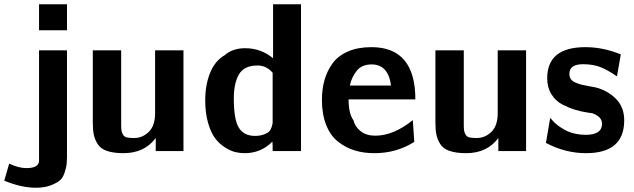

<svg xmlns="http://www.w3.org/2000/svg" viewBox="-97 -708 2973 900"><path d="M-77 139 -54 59Q-9 80 26 80Q86 80 86 45V-472H217V27Q216 51 215.5 60.5Q215 70 207.5 96Q200 122 186.5 135Q173 148 143 160Q113 172 71 172Q3 172 -77 139ZM86 -566V-688H217V-566Z M338 -134V-472H471V-125Q471 -104 472.5 -95.5Q474 -87 479.5 -77Q485 -67 497 -64Q509 -61 531 -61Q571 -61 600.5 -90Q630 -119 630 -177V-472H763V0H633V-61Q580 10 482 10Q435 10 404.5 -0.5Q374 -11 360.5 -33Q347 -55 342.5 -77.5Q338 -100 338 -134Z M865 -238Q865 -310 888 -367Q911 -424 959 -451H958Q995 -482 1052 -482Q1126 -482 1183 -435V-688H1314V0H1181V-23Q1181 -26 1180.5 -33Q1180 -40 1180 -44Q1126 10 1050 10Q1028 10 1006.5 5Q985 0 958.5 -16.5Q932 -33 912 -59Q892 -85 878.5 -131.5Q865 -178 865 -238ZM999 -246Q999 -148 1022.5 -109.5Q1046 -71 1098 -71Q1122 -71 1139.5 -77.5Q1157 -84 1164.5 -91.5Q1172 -99 1176.5 -113Q1181 -127 1181 -133Q1181 -139 1181 -151V-367Q1152 -401 1110 -401Q1048 -401 1023.5 -360Q999 -319 999 -246Z M1412 -240Q1412 -290 1424 -332.5Q1436 -375 1461.5 -410.5Q1487 -446 1533.5 -466.5Q1580 -487 1644 -487Q1850 -487 1850 -242H1537Q1537 -175 1560 -144Q1567 -114 1593.5 -93Q1620 -72 1662 -72Q1748 -72 1838 -145L1845 -43Q1762 10 1658 10Q1607 10 1565 -3Q1523 -16 1487.5 -44Q1452 -72 1432 -122Q1412 -172 1412 -240ZM1543 -307H1736Q1723 -406 1645 -406Q1599 -406 1575 -376Q1551 -346 1543 -307Z M1944 -134V-472H2077V-125Q2077 -104 2078.5 -95.5Q2080 -87 2085.5 -77Q2091 -67 2103 -64Q2115 -61 2137 -61Q2177 -61 2206.5 -90Q2236 -119 2236 -177V-472H2369V0H2239V-61Q2186 10 2088 10Q2041 10 2010.5 -0.5Q1980 -11 1966.5 -33Q1953 -55 1948.5 -77.5Q1944 -100 1944 -134Z M2462 -38 2482 -155Q2482 -156 2485 -152.5Q2488 -149 2494.5 -141.5Q2501 -134 2510.5 -126Q2520 -118 2534 -109Q2548 -100 2564 -92.5Q2580 -85 2602.5 -80.5Q2625 -76 2649 -76Q2725 -76 2725 -128Q2725 -161 2680 -177L2654 -181Q2627 -185 2599 -193.5Q2571 -202 2539.5 -218Q2508 -234 2488 -266Q2468 -298 2468 -341Q2468 -487 2647 -487Q2730 -487 2813 -453L2795 -350Q2750 -381 2716 -394Q2682 -407 2636 -407Q2572 -407 2572 -362Q2572 -347 2579 -337Q2586 -327 2601.5 -320.5Q2617 -314 2629.5 -311Q2642 -308 2664 -304Q2686 -300 2696 -298Q2751 -284 2790 -245Q2829 -206 2829 -144Q2829 10 2650 10Q2553 10 2462 -38Z"/></svg>

Font: Coval
Style: ExtraBold
Weight: 800
Foundry: Context Ltd
Version: Version 001.000